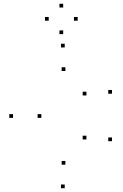

<svg xmlns="http://www.w3.org/2000/svg" viewBox="-20 -986 660 1028"><path d="M330.1 -605.9V-625.9H310.1V-605.9ZM442.7 -474.9V-494.9H422.7V-474.9ZM579.6 -484.2V-504.2H559.6V-484.2ZM326.5 -731.9V-751.9H306.5V-731.9ZM49.8 -354.9V-374.9H29.8V-354.9ZM326.5 21.8V1.8H306.5V21.8ZM579.6 -230V-250H559.6V-230ZM442.7 -239.3V-259.3H422.7V-239.3ZM330.1 -104.2V-124.2H310.1V-104.2ZM201.4 -354.9V-374.9H181.4V-354.9ZM395.9 -875.1V-895.1H375.9V-875.1ZM318.3 -945.8V-965.8H298.3V-945.8ZM240.8 -875.1V-895.1H220.8V-875.1ZM318.3 -803.2V-823.2H298.3V-803.2Z"/></svg>

Font: Monaspace Neon Dots Var
Style: Regular
Weight: 400
Designer: Riley Cran and the Lettermatic Team
Version: Version 1.100 (Monaspace Neon Dots)